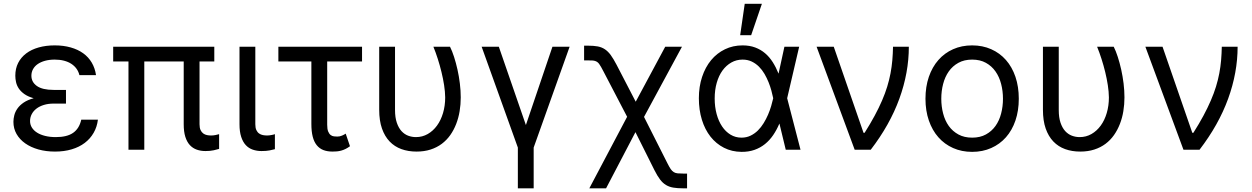

<svg xmlns="http://www.w3.org/2000/svg" viewBox="-20 -793 6632 1017"><path d="M329.5 -244.3H264.2Q235.4 -244.3 212.4 -237.2Q189.3 -230.1 172.9 -217.5Q156.6 -204.9 147.9 -188Q139.2 -171.2 139.2 -152Q139.2 -132.8 149 -117.2Q158.7 -101.6 176.5 -90.4Q194.2 -79.2 219.5 -73Q244.7 -66.8 275.6 -66.8Q335.2 -66.8 367.5 -89.5Q399.9 -112.2 410.5 -159.1H498.6Q494 -120.7 476 -89.5Q458.1 -58.2 428.8 -36Q399.5 -13.8 359.7 -2Q320 9.9 271.3 9.9Q223.7 9.9 183.4 -1.4Q143.1 -12.8 113.6 -33.6Q84.2 -54.3 67.6 -83.3Q51.1 -112.2 51.1 -147.7Q51.1 -164.4 55.8 -182.7Q60.4 -201 72.3 -218Q84.2 -235.1 105.1 -249.5Q126.1 -263.8 158.4 -272.7Q128.2 -281.2 109.2 -294.7Q90.2 -308.2 79.5 -324.2Q68.9 -340.2 65 -357.8Q61.1 -375.4 61.1 -392Q61.1 -430 76.2 -459.7Q91.3 -489.3 118.8 -510.1Q146.3 -530.9 184.8 -541.7Q223.4 -552.6 269.9 -552.6Q316.4 -552.6 354.6 -541.7Q392.8 -530.9 420.8 -510.7Q448.9 -490.4 466.1 -461.1Q483.3 -431.8 488.6 -394.9H400.6Q396.3 -413.4 385.5 -428.6Q374.6 -443.9 358.1 -454.7Q341.6 -465.6 319.4 -471.4Q297.2 -477.3 269.9 -477.3Q241.8 -477.3 218.9 -471.1Q196 -464.8 179.9 -453.7Q163.7 -442.5 155 -426.7Q146.3 -410.9 146.3 -392Q146.3 -358 175.6 -337.4Q204.9 -316.8 264.2 -316.8H329.5V-284.1Z M1115.1 -467.3H1036.9V-134.9Q1036.9 -115.8 1042.4 -104Q1047.9 -92.3 1056.8 -85.9Q1065.7 -79.5 1076.5 -77.4Q1087.4 -75.3 1098 -75.3Q1109.7 -75.3 1122 -77.8Q1134.2 -80.3 1140.6 -82.4V-4.3Q1130 -1.1 1111.9 3Q1093.8 7.1 1068.2 7.1Q1043.3 7.1 1022.2 -0.4Q1001.1 -7.8 985.6 -24.5Q970.2 -41.2 961.6 -68.4Q953.1 -95.5 953.1 -134.9V-467.3H744.3V0H660.5V-467.3H579.5V-545.5H1115.1Z M1332.4 -545.5V-134.9Q1332.4 -115.8 1337.9 -104Q1343.4 -92.3 1352.5 -85.9Q1361.5 -79.5 1372.7 -77.4Q1383.9 -75.3 1394.9 -75.3Q1400.2 -75.3 1406.2 -76Q1412.3 -76.7 1418.1 -77.8Q1424 -78.8 1428.8 -80.1Q1433.6 -81.3 1436.1 -82.4V-2.8Q1425.4 0.4 1408 3.7Q1390.6 7.1 1365.1 7.1Q1340.2 7.1 1318.7 -0.4Q1297.2 -7.8 1281.8 -24.5Q1266.3 -41.2 1257.5 -68.4Q1248.6 -95.5 1248.6 -134.9V-545.5Z M1897.7 -467.3H1713.1V-132.1Q1713.1 -108.7 1718.4 -96.1Q1723.7 -83.5 1731.7 -77.6Q1739.7 -71.7 1749.1 -70.7Q1758.5 -69.6 1767 -69.6Q1779.8 -69.6 1791.7 -74.8Q1803.6 -79.9 1811.1 -85.2L1833.8 -18.5Q1821.7 -9.6 1810 -3.9Q1798.3 1.8 1787.1 4.8Q1775.9 7.8 1764.6 8.9Q1753.2 9.9 1741.5 9.9Q1713.8 9.9 1692.8 1.8Q1671.9 -6.4 1657.7 -24Q1643.5 -41.5 1636.4 -69.2Q1629.3 -96.9 1629.3 -136.4V-467.3H1454.5V-545.5H1897.7Z M2072.4 -545.5V-210.2Q2072.4 -170.5 2081.9 -142.9Q2091.3 -115.4 2106.7 -98.5Q2122.2 -81.7 2142 -74.2Q2161.9 -66.8 2183.2 -66.8Q2217.3 -66.8 2245.7 -83.1Q2274.1 -99.4 2294.7 -127.7Q2315.3 -155.9 2326.7 -194.4Q2338.1 -233 2338.1 -277Q2337.7 -307.5 2332.4 -341.8Q2327.1 -376.1 2318.5 -411.2Q2310 -446.4 2299 -480.8Q2288 -515.3 2275.6 -545.5H2363.6Q2375 -523.1 2385.1 -491.7Q2395.2 -460.2 2403.2 -424.5Q2411.2 -388.8 2415.8 -350.9Q2420.5 -312.9 2420.5 -277Q2420.5 -239.7 2414.6 -204Q2408.7 -168.3 2396.3 -136.4Q2383.9 -104.4 2365.1 -77.6Q2346.2 -50.8 2320.1 -31.2Q2294 -11.7 2260.7 -0.9Q2227.3 9.9 2186.1 9.9Q2142.4 9.9 2106.2 -3.2Q2070 -16.3 2043.9 -43.5Q2017.8 -70.7 2003.2 -112.4Q1988.6 -154.1 1988.6 -211.6V-545.5Z M2622.2 -545.5 2765.6 -130.7 2906.2 -545.5H2997.2L2806.8 -11.4V204.5H2723V-11.4L2531.2 -545.5Z M3301.8 -174.4 3176.8 -414.1Q3169.4 -428.3 3163.9 -438.2Q3158.4 -448.2 3153.4 -454.7Q3148.4 -461.3 3143.1 -464.8Q3137.8 -468.4 3131.2 -470.3Q3124.6 -472.3 3115.8 -472.7Q3106.9 -473 3094.5 -473H3073.9V-551.1H3094.5Q3125 -551.1 3146.3 -547.1Q3167.6 -543 3184.3 -531.8Q3201 -520.6 3215.2 -501.1Q3229.4 -481.5 3245.7 -450.3L3347.3 -254.3L3503.6 -545.5H3592.3L3391.3 -173.7L3516.3 73.9Q3525.6 92.3 3532.8 102.8Q3540.1 113.3 3548.7 118.6Q3557.2 123.9 3568.9 125.2Q3580.6 126.4 3598.7 126.4H3619.3V204.5H3598.7Q3568.5 204.5 3546.5 200.8Q3524.5 197.1 3507.5 186.8Q3490.4 176.5 3476.4 158Q3462.4 139.6 3447.4 110.1L3345.9 -93L3190.3 204.5H3101.6Z M3907.7 11.4Q3856.5 11 3814.8 -10.3Q3773.1 -31.6 3743.4 -69.2Q3713.8 -106.9 3697.8 -158.7Q3681.8 -210.6 3681.8 -272.7Q3681.8 -334.2 3698.9 -385.7Q3715.9 -437.1 3746.6 -474.3Q3777.3 -511.4 3820 -532Q3862.6 -552.6 3913.4 -552.6Q3950.6 -552.6 3980.1 -541.5Q4009.6 -530.5 4032.7 -510.8Q4055.8 -491.1 4073.2 -463.6Q4090.6 -436.1 4103.7 -403.4H4104L4134.9 -545.5H4213.1L4149.5 -272.7L4220.2 0H4142L4108.7 -137.8H4108Q4094.1 -104.8 4075.3 -77.2Q4056.5 -49.7 4031.8 -29.8Q4007.1 -9.9 3976.2 0.9Q3945.3 11.7 3907.7 11.4ZM4075.3 -274.1Q4071.7 -291.5 4065.9 -313.2Q4060 -334.9 4051 -357.4Q4041.9 -380 4029.5 -401.5Q4017 -422.9 4000.2 -439.8Q3983.3 -456.7 3961.8 -467Q3940.3 -477.3 3913.4 -477.3Q3881 -477.3 3853.9 -462Q3826.7 -446.7 3807 -419.6Q3787.3 -392.4 3776.5 -354.6Q3765.6 -316.8 3765.6 -271.3Q3765.6 -226.9 3775.9 -188.9Q3786.2 -150.9 3804.9 -123.2Q3823.5 -95.5 3849.6 -79.7Q3875.7 -63.9 3907.7 -63.9Q3933.9 -63.9 3955.6 -74.4Q3977.3 -84.9 3994.5 -101.9Q4011.7 -119 4025 -140.8Q4038.4 -162.6 4048.3 -185.7Q4058.2 -208.8 4064.8 -231.2Q4071.4 -253.6 4075.3 -271.3L4075.6 -272.7ZM3924.7 -772.7H4015.6L3958.8 -606.5H3900.6Z M4305.4 -545.5H4396.3L4554 -89.5H4559.7Q4590.2 -137.8 4612.9 -180Q4635.7 -222.3 4652.2 -260.7Q4668.7 -299 4679.5 -334.3Q4690.3 -369.7 4696.9 -404.3Q4703.5 -438.9 4706.5 -473.7Q4709.5 -508.5 4710.2 -545.5H4794Q4794 -408.4 4743.8 -270.1Q4693.5 -131.7 4592.3 0H4507.1Z M5129.3 11.4Q5073.9 11.4 5028.4 -8.9Q4983 -29.1 4950.5 -65.9Q4918 -102.6 4900 -154.7Q4882.1 -206.7 4882.1 -269.9Q4882.1 -333.8 4900 -386Q4918 -438.2 4950.5 -475.1Q4983 -512.1 5028.4 -532.3Q5073.9 -552.6 5129.3 -552.6Q5184.7 -552.6 5230.3 -532.3Q5275.9 -512.1 5308.4 -475.1Q5340.9 -438.2 5358.7 -386Q5376.4 -333.8 5376.4 -269.9Q5376.4 -206.7 5358.7 -154.7Q5340.9 -102.6 5308.4 -65.9Q5275.9 -29.1 5230.3 -8.9Q5184.7 11.4 5129.3 11.4ZM5129.3 -63.9Q5171.5 -63.9 5202.2 -80.8Q5233 -97.7 5253 -125.9Q5273.1 -154.1 5282.8 -191.6Q5292.6 -229 5292.6 -269.9Q5292.6 -311.1 5282.8 -348.5Q5273.1 -386 5253 -414.6Q5233 -443.2 5202.2 -460.2Q5171.5 -477.3 5129.3 -477.3Q5087.4 -477.3 5056.5 -460.2Q5025.6 -443.2 5005.5 -414.6Q4985.4 -386 4975.7 -348.5Q4965.9 -311.1 4965.9 -269.9Q4965.9 -229 4975.7 -191.6Q4985.4 -154.1 5005.5 -125.9Q5025.6 -97.7 5056.5 -80.8Q5087.4 -63.9 5129.3 -63.9Z M5588.1 -545.5V-210.2Q5588.1 -170.5 5597.5 -142.9Q5606.9 -115.4 5622.3 -98.5Q5637.8 -81.7 5657.7 -74.2Q5677.6 -66.8 5698.9 -66.8Q5733 -66.8 5761.4 -83.1Q5789.8 -99.4 5810.4 -127.7Q5831 -155.9 5842.3 -194.4Q5853.7 -233 5853.7 -277Q5853.3 -307.5 5848 -341.8Q5842.7 -376.1 5834.2 -411.2Q5825.6 -446.4 5814.6 -480.8Q5803.6 -515.3 5791.2 -545.5H5879.3Q5890.6 -523.1 5900.7 -491.7Q5910.9 -460.2 5918.9 -424.5Q5926.8 -388.8 5931.5 -350.9Q5936.1 -312.9 5936.1 -277Q5936.1 -239.7 5930.2 -204Q5924.4 -168.3 5911.9 -136.4Q5899.5 -104.4 5880.7 -77.6Q5861.9 -50.8 5835.8 -31.2Q5809.7 -11.7 5776.3 -0.9Q5742.9 9.9 5701.7 9.9Q5658 9.9 5621.8 -3.2Q5585.6 -16.3 5559.5 -43.5Q5533.4 -70.7 5518.8 -112.4Q5504.3 -154.1 5504.3 -211.6V-545.5Z M6046.9 -545.5H6137.8L6295.5 -89.5H6301.1Q6331.7 -137.8 6354.4 -180Q6377.1 -222.3 6393.6 -260.7Q6410.2 -299 6421 -334.3Q6431.8 -369.7 6438.4 -404.3Q6445 -438.9 6448 -473.7Q6451 -508.5 6451.7 -545.5H6535.5Q6535.5 -408.4 6485.3 -270.1Q6435 -131.7 6333.8 0H6248.6Z"/></svg>

Font: Fast_Sans-Dotted
Style: Regular
Weight: 400
Version: Version 3.018